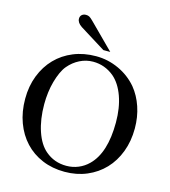

<svg xmlns="http://www.w3.org/2000/svg" viewBox="-141 -1103 1087 1231"><g transform="rotate(15 402.5 -488.0)"><path d="M441.4 -802.7 270.5 -909.2Q238.3 -930.7 238.3 -957Q238.3 -973.6 249 -982.9Q259.8 -992.2 276.4 -992.2Q289.1 -992.2 298.3 -987.3Q307.6 -982.4 323.2 -966.8L487.3 -802.7ZM408.2 -752.9Q487.3 -752.9 559.1 -719.7Q630.9 -686.5 680.7 -627.9Q721.7 -578.1 744.1 -511.7Q766.6 -445.3 766.6 -369.1Q766.6 -284.2 739.7 -213.4Q712.9 -142.6 664.6 -91.8Q616.2 -41 549.3 -12.7Q482.4 15.6 402.3 15.6Q321.3 15.6 253.9 -12.7Q186.5 -41 138.7 -92.3Q90.8 -143.6 64.5 -214.8Q38.1 -286.1 38.1 -372.1Q38.1 -456.1 65.4 -526.4Q92.8 -596.7 141.6 -647Q190.4 -697.3 258.3 -725.1Q326.2 -752.9 408.2 -752.9ZM398.4 -713.9Q352.5 -713.9 310.5 -692.9Q268.6 -671.9 237.3 -634.8Q220.7 -615.2 207.5 -585.9Q194.3 -556.6 184.6 -522Q174.8 -487.3 169.9 -448.2Q165 -409.2 165 -370.1Q165 -269.5 191.4 -191.4Q217.8 -113.3 264.6 -74.2Q323.2 -24.4 403.3 -24.4Q445.3 -24.4 482.9 -40Q520.5 -55.7 548.8 -84Q639.6 -172.9 639.6 -375Q639.6 -471.7 612.8 -546.9Q585.9 -622.1 538.1 -663.1Q476.6 -713.9 398.4 -713.9Z"/></g></svg>

Font: Jomolhari
Style: Regular
Weight: 400
Designer: Christopher J. Fynn
Foundry: Christopher  J.  Fynn (Karma Drubgy¸ Tenzin).
Version: Version 1.000